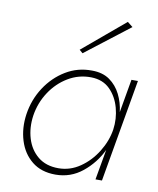

<svg xmlns="http://www.w3.org/2000/svg" viewBox="-82 -773 695 847"><g transform="rotate(10 266.0 -349.5)"><path d="M52 -230Q43 -167 60 -112Q77 -57 118.5 -23.5Q160 10 224 10Q292 10 344.5 -32.5Q397 -75 426 -136L402 0H431L511 -460H482L456 -311Q451 -353 433 -389Q415 -425 383.5 -447.5Q352 -470 304 -470Q240 -471 186.5 -438.5Q133 -406 97.5 -351.5Q62 -297 52 -230ZM83 -230Q92 -288 123.5 -336Q155 -384 202.5 -412.5Q250 -441 306 -440Q358 -439 390 -407Q422 -375 435 -327Q448 -279 441 -230Q433 -178 403 -129.5Q373 -81 328.5 -50.5Q284 -20 232 -20Q176 -20 140 -49.5Q104 -79 89.5 -127Q75 -175 83 -230ZM446 -690 422 -709 234 -551 249 -538Z"/></g></svg>

Font: Jost* 200 Thin Italic
Style: Italic
Weight: 200
Italic angle: -10°
Version: Version 3.200; ttfautohint (v0.97) -l 8 -r 50 -G 200 -x 14 -